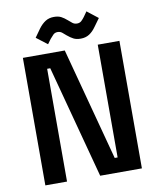

<svg xmlns="http://www.w3.org/2000/svg" viewBox="-95 -963 859 1038"><g transform="rotate(-10 334.0 -444.5)"><path d="M69 0V-700H299L464 -81H480V-700H599V0H370L205 -619H188V0ZM216 -749 156 -795 188 -840Q205 -863 225 -876Q245 -889 272 -889Q296 -889 311.5 -881Q327 -873 344 -858Q355 -848 365.5 -840Q376 -832 390 -832Q405 -832 414.5 -841Q424 -850 432 -861L451 -888L511 -841L479 -797Q463 -774 443 -761Q423 -748 396 -748Q372 -748 356.5 -756Q341 -764 323 -779Q313 -788 302.5 -796.5Q292 -805 278 -805Q263 -805 253.5 -795.5Q244 -786 235 -775Z"/></g></svg>

Font: Space Grotesk SemiBold
Style: Regular
Weight: 600
Designer: Florian Karsten
Foundry: Florian Karsten
Version: Version 2.000